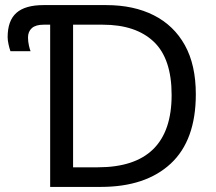

<svg xmlns="http://www.w3.org/2000/svg" viewBox="-20 -734 850 754"><path d="M177 0V-637H151Q120 -637 105 -623.5Q90 -610 90 -587Q90 -571 93.5 -555.5Q97 -540 100 -533H21Q17 -544 13.5 -560Q10 -576 10 -588Q10 -653 44.5 -683.5Q79 -714 151 -714H397Q505 -714 584 -674Q663 -634 706 -556.5Q749 -479 749 -364Q749 -183 650.5 -91.5Q552 0 376 0ZM267 -77H364Q654 -77 654 -361Q654 -504 583.5 -570.5Q513 -637 384 -637H267Z"/></svg>

Font: Noto IKEA Simplified Chinese
Style: Regular
Weight: 400
Designer: Monotype Design Team
Foundry: Monotype Imaging Inc.
Version: Version 1.100